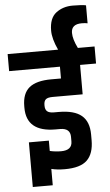

<svg xmlns="http://www.w3.org/2000/svg" viewBox="-97 -938 605 1054"><g transform="rotate(-5 205.5 -410.5)"><path d="M357 -407H192Q164 -407 153.5 -397.5Q143 -388 143 -367V-363Q143 -342 154 -332Q165 -322 192 -322H217Q303 -322 343.5 -288Q384 -254 384 -183V-152Q384 -78 347 -42Q310 -6 224 -6Q182 -6 150 -14V76H40V-170H150V-113Q181 -106 212 -106Q273 -106 273 -155V-180Q273 -228 217 -228H192Q32 -228 32 -361V-370Q32 -440 71 -472Q110 -504 192 -504H246V-569H-34V-663H244Q215 -725 215 -770Q215 -839 253 -868Q291 -897 344.5 -897Q398 -897 418 -892V-793Q406 -796 386 -796Q328 -796 328 -748Q328 -713 353 -663H445V-569H357Z"/></g></svg>

Font: Khand Semibold
Style: Regular
Weight: 600
Designer: Devanagari: Sanchit Sawaria, Jyotish Sonowal; Latin: Satya Rajpurohit
Foundry: Indian Type Foundry
Version: Version 1.100;PS 1.0;hotconv 1.0.78;makeotf.lib2.5.61930; tt